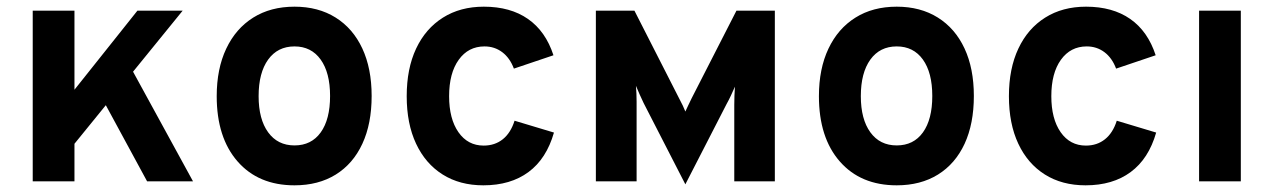

<svg xmlns="http://www.w3.org/2000/svg" viewBox="-20 -543 3815 575"><path d="M168.5 -70V-231L391.5 -511H527ZM78 0V-511H203V0ZM420.5 0 272.5 -273 354 -373 558 0Z M862 12Q754 12 691.5 -59.5Q629 -131 629 -255Q629 -337 657.5 -397.2Q686 -457.5 738.2 -490.2Q790.5 -523 862 -523Q933 -523 985 -490.5Q1037 -458 1065 -398Q1093 -338 1093 -255.5Q1093 -172.5 1065.2 -112.5Q1037.5 -52.5 985.5 -20.2Q933.5 12 862 12ZM862 -107.5Q912.5 -107.5 940.5 -146.5Q968.5 -185.5 968.5 -255.5Q968.5 -325.5 940.2 -364.8Q912 -404 862 -404Q811.5 -404 783 -364.5Q754.5 -325 754.5 -255Q754.5 -186 783 -146.8Q811.5 -107.5 862 -107.5Z M1427.5 12Q1357 12 1305.5 -20.5Q1254 -53 1226 -112.8Q1198 -172.5 1198 -255Q1198 -337.5 1226.2 -397.5Q1254.5 -457.5 1306.5 -490.2Q1358.5 -523 1429 -523Q1508.5 -523 1561.2 -486.2Q1614 -449.5 1637.5 -377.5L1519 -337.5Q1507 -369.5 1484 -386.8Q1461 -404 1431 -404Q1382.5 -404 1353.8 -364Q1325 -324 1325 -255Q1325 -187 1353 -147Q1381 -107 1428.5 -107Q1462 -107 1485.8 -126Q1509.5 -145 1521 -181.5L1639 -146Q1616.5 -67.5 1562.8 -27.8Q1509 12 1427.5 12Z M2032.5 9 1907.5 -234.5Q1902 -246 1895.8 -259.8Q1889.5 -273.5 1884.5 -286Q1885.5 -275 1886 -262.2Q1886.5 -249.5 1886.5 -238V0H1764.5V-511H1880L2013.5 -249Q2020 -236.5 2024.8 -226.8Q2029.5 -217 2032.5 -209Q2036 -217 2040.8 -226.8Q2045.5 -236.5 2051.5 -249L2185.5 -511H2300.5V0H2179V-229Q2179 -240 2179.5 -256.2Q2180 -272.5 2181 -283.5Q2175.5 -271 2169 -257Q2162.5 -243 2156 -231.5Z M2665.5 12Q2557.5 12 2495 -59.5Q2432.5 -131 2432.5 -255Q2432.5 -337 2461 -397.2Q2489.5 -457.5 2541.8 -490.2Q2594 -523 2665.5 -523Q2736.5 -523 2788.5 -490.5Q2840.5 -458 2868.5 -398Q2896.5 -338 2896.5 -255.5Q2896.5 -172.5 2868.8 -112.5Q2841 -52.5 2789 -20.2Q2737 12 2665.5 12ZM2665.5 -107.5Q2716 -107.5 2744 -146.5Q2772 -185.5 2772 -255.5Q2772 -325.5 2743.8 -364.8Q2715.5 -404 2665.5 -404Q2615 -404 2586.5 -364.5Q2558 -325 2558 -255Q2558 -186 2586.5 -146.8Q2615 -107.5 2665.5 -107.5Z M3231 12Q3160.5 12 3109 -20.5Q3057.5 -53 3029.5 -112.8Q3001.5 -172.5 3001.5 -255Q3001.5 -337.5 3029.8 -397.5Q3058 -457.5 3110 -490.2Q3162 -523 3232.5 -523Q3312 -523 3364.8 -486.2Q3417.5 -449.5 3441 -377.5L3322.5 -337.5Q3310.5 -369.5 3287.5 -386.8Q3264.5 -404 3234.5 -404Q3186 -404 3157.2 -364Q3128.5 -324 3128.5 -255Q3128.5 -187 3156.5 -147Q3184.5 -107 3232 -107Q3265.5 -107 3289.2 -126Q3313 -145 3324.5 -181.5L3442.5 -146Q3420 -67.5 3366.2 -27.8Q3312.5 12 3231 12Z M3571 0V-511H3696V0Z"/></svg>

Font: Undotted
Style: Bold
Weight: 700
Designer: Delve Withrington, Dave Bailey, Thomas Jockin
Foundry: Delve Fonts LLC
Version: Version 4.000